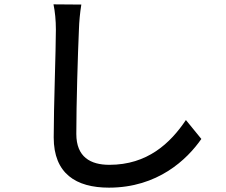

<svg xmlns="http://www.w3.org/2000/svg" viewBox="-20 -806 1040 883"><path d="M354 -785 226 -786C233 -753 237 -712 237 -670C237 -574 227 -316 227 -174C227 -8 329 57 481 57C705 57 840 -72 906 -167L835 -254C763 -147 658 -48 483 -48C396 -48 331 -84 331 -190C331 -328 338 -559 343 -670C344 -706 348 -748 354 -785Z"/></svg>

Font: Noto Sans CJK SC Medium
Style: Regular
Weight: 500
Designer: Ryoko NISHIZUKA 西塚涼子 (kana, bopomofo & ideographs); Paul D. Hunt (Latin, Greek & Cyrillic); Sandoll Communications 산돌커뮤니
Foundry: Adobe
Version: Version 2.004;hotconv 1.0.118;makeotfexe 2.5.65603